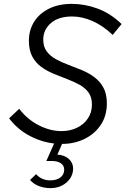

<svg xmlns="http://www.w3.org/2000/svg" viewBox="-20 -731 647 990"><path d="M241 239Q207 239 179.5 228Q152 217 135 197L166 167Q195 199 239 199Q272 199 291.5 184Q311 169 311 144Q311 123 294 111Q277 99 247 99H219L259 9Q191 1 129.5 -32.5Q68 -66 27 -121L79 -170Q121 -115 180 -85Q239 -55 297 -55Q341 -55 376.5 -72Q412 -89 433 -120Q454 -151 454 -192Q454 -230 436.5 -254Q419 -278 390 -294Q361 -310 326.5 -323Q292 -336 257 -350.5Q222 -365 193 -386Q164 -407 146.5 -439.5Q129 -472 129 -521Q129 -575 155.5 -618Q182 -661 232 -686Q282 -711 350 -711Q418 -711 484 -686.5Q550 -662 607 -607L561 -551Q512 -598 458 -622Q404 -646 352 -646Q281 -646 242 -611.5Q203 -577 203 -527Q203 -490 221 -466Q239 -442 268 -426Q297 -410 332 -397Q367 -384 402 -369.5Q437 -355 466 -333.5Q495 -312 513 -279.5Q531 -247 531 -198Q531 -134 499.5 -87Q468 -40 415.5 -14.5Q363 11 300 11L276 66Q314 69 335.5 89Q357 109 357 138Q357 166 341.5 189Q326 212 300 225.5Q274 239 241 239Z"/></svg>

Font: Red Hat Mono
Style: Italic
Weight: 300
Italic angle: -12°
Monospace: yes
Designer: Pentagram, MCKL
Foundry: Pentagram, MCKL
Version: Version 1.023